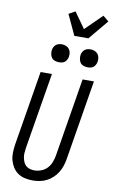

<svg xmlns="http://www.w3.org/2000/svg" viewBox="-123 -1251 774 1319"><g transform="rotate(10 263.5 -591.5)"><path d="M204 8Q175 8 148.5 2Q122 -4 100.5 -19Q79 -34 65 -56Q51 -78 44 -104Q37 -130 38 -158Q39 -186 43 -214L129 -735H208L120 -203Q118 -186 116.5 -169.5Q115 -153 118 -137Q121 -121 127 -106.5Q133 -92 144.5 -81.5Q156 -71 171.5 -66.5Q187 -62 204 -62Q227 -62 251 -71Q275 -80 292.5 -98.5Q310 -117 319 -140.5Q328 -164 332 -187L422 -735H501L409 -176Q405 -152 397 -128Q389 -104 375.5 -82Q362 -60 342.5 -42Q323 -24 300 -12.5Q277 -1 252.5 3.5Q228 8 204 8ZM440 -823Q426 -823 412 -828Q398 -833 390 -844Q382 -855 379.5 -870Q377 -885 379 -900Q381 -910 386.5 -920Q392 -930 400.5 -936.5Q409 -943 419.5 -945.5Q430 -948 441 -948Q455 -948 469 -942.5Q483 -937 491.5 -926Q500 -915 502.5 -900Q505 -885 502 -870Q500 -860 494.5 -850Q489 -840 480.5 -833.5Q472 -827 461.5 -825Q451 -823 440 -823ZM240 -823Q226 -823 212 -828Q198 -833 190 -844Q182 -855 179.5 -870Q177 -885 179 -900Q181 -910 186.5 -920Q192 -930 200.5 -936.5Q209 -943 219.5 -945.5Q230 -948 241 -948Q255 -948 269 -942.5Q283 -937 291.5 -926Q300 -915 302.5 -900Q305 -885 302 -870Q300 -860 294.5 -850Q289 -840 280.5 -833.5Q272 -827 261.5 -825Q251 -823 240 -823ZM314 -1020 248 -1162 293 -1187 371 -1077 487 -1191 527 -1158 412 -1020Z"/></g></svg>

Font: Iosevka Term Oblique
Style: Regular
Weight: 400
Italic angle: -9°
Monospace: yes
Designer: Belleve Invis
Foundry: Belleve Invis
Version: Version 31.4.0